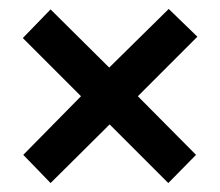

<svg xmlns="http://www.w3.org/2000/svg" viewBox="-20 -568 491 429"><path d="M357 -548 421 -486 288 -353 418 -222 356 -159 225 -290 93 -159 32 -222 161 -353 31 -483 93 -547 224 -417Z"/></svg>

Font: Noto Sans Gujarati UI ExtraCondensed SemiBold
Style: Regular
Weight: 600
Width: 2
Designer: Jelle Bosma - Monotype Design Team, Universal Thirst
Foundry: Monotype Imaging Inc.
Version: Version 2.106; ttfautohint (v1.8.4.7-5d5b)